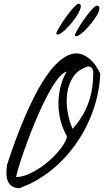

<svg xmlns="http://www.w3.org/2000/svg" viewBox="-20 -1001 554 1022"><path d="M82 1Q55.7 0 40.5 -12.2Q25.4 -24.4 19.5 -42.5Q13.7 -60.5 14.2 -83Q14.6 -105.5 18.6 -127Q69.3 -281.2 116.2 -388.2Q163.1 -495.1 205.1 -563Q247.1 -630.9 284.2 -665.5Q321.3 -700.2 353 -710.9Q384.8 -721.7 410.6 -713.4Q436.5 -705.1 457 -687.5Q477.5 -669.9 491.7 -647.9Q505.9 -626 513.7 -609.4Q509.8 -511.7 476.6 -416Q443.4 -320.3 386.2 -238.3Q329.1 -156.2 251.5 -93.8Q173.8 -31.2 82 1ZM335 -620.1Q313.5 -615.2 286.6 -580.1Q259.8 -544.9 231.9 -492.2Q204.1 -439.5 176.8 -375.5Q149.4 -311.5 127 -251Q104.5 -190.4 87.9 -138.7Q71.3 -86.9 65.4 -58.6Q101.6 -58.6 145 -80.1Q188.5 -101.6 227.5 -133.3Q266.6 -165 295.9 -201.2Q325.2 -237.3 335 -265.6V-268.6Q335 -270.5 335.4 -271Q335.9 -271.5 335.9 -272.5Q335.9 -273.4 335.4 -274.4Q335 -275.4 335 -276.4V-278.3Q313.5 -316.4 302.2 -360.4Q291 -404.3 291 -449.2Q291 -494.1 301.8 -538.1Q312.5 -582 335 -620.1ZM449.2 -647.5Q396.5 -631.8 370.6 -593.3Q344.7 -554.7 337.9 -506.3Q331.1 -458 339.8 -406.7Q348.6 -355.5 366.2 -315.4Q470.7 -429.7 475.6 -588.9Q475.6 -597.7 476.1 -607.4Q476.6 -617.2 475.1 -625.5Q473.6 -633.8 467.8 -640.1Q461.9 -646.5 449.2 -647.5ZM395.5 -981.4Q412.1 -980.5 410.2 -965.3Q408.2 -950.2 396 -928.7Q383.8 -907.2 365.2 -883.8Q346.7 -860.4 328.1 -843.3Q309.6 -826.2 295.4 -819.3Q281.2 -812.5 279.3 -824.2Q283.2 -835 296.9 -857.9Q310.5 -880.9 328.1 -905.8Q345.7 -930.7 363.8 -952.1Q381.8 -973.6 395.5 -981.4ZM494.1 -971.7Q510.7 -970.7 509.3 -955.6Q507.8 -940.4 495.6 -919.4Q483.4 -898.4 464.4 -875Q445.3 -851.6 427.2 -834.5Q409.2 -817.4 394.5 -810.5Q379.9 -803.7 377.9 -815.4Q381.8 -825.2 395.5 -848.6Q409.2 -872.1 426.8 -897Q444.3 -921.9 462.4 -943.4Q480.5 -964.8 494.1 -971.7Z"/></svg>

Font: La Belle Aurore
Style: Regular
Weight: 400
Version: Version 1.001 2001